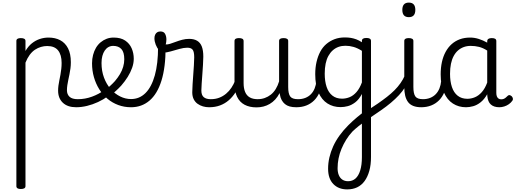

<svg xmlns="http://www.w3.org/2000/svg" viewBox="-20 -808 3966 1477"><path d="M140 646Q123 646 114.5 640.5Q106 635 106 624V-493Q106 -504 114.5 -509.5Q123 -515 140 -515Q158 -515 167 -509.5Q176 -504 176 -493V-416Q197 -452 225 -474.5Q253 -497 286 -508Q319 -519 353 -519Q405 -519 443.5 -498.5Q482 -478 503.5 -436Q525 -394 525 -329Q525 -305 522 -282Q519 -259 514.5 -237Q510 -215 505.5 -194Q501 -173 498 -153Q495 -133 495 -114Q495 -82 515 -63.5Q535 -45 578 -45Q590 -45 595.5 -35.5Q601 -26 600 -14Q599 -2 590.5 7.5Q582 17 566 17Q500 17 463.5 -17.5Q427 -52 427 -111Q427 -129 429.5 -149Q432 -169 436.5 -190Q441 -211 445 -233.5Q449 -256 451.5 -278.5Q454 -301 454 -324Q454 -386 427 -420Q400 -454 343 -454Q319 -454 295 -447Q271 -440 249 -425.5Q227 -411 208.5 -386Q190 -361 176 -326V624Q176 635 167 640.5Q158 646 140 646Z M566 17Q551 17 545 7.5Q539 -2 541.5 -14Q544 -26 553.5 -35.5Q563 -45 579 -45Q635 -45 688 -64.5Q741 -84 781 -114Q792 -121 800.5 -117Q809 -113 813.5 -103Q818 -93 817.5 -82Q817 -71 808 -66Q775 -42 734 -23Q693 -4 650 6.5Q607 17 566 17Z M785 -113Q807 -129 827 -147Q847 -165 864 -184Q887 -211 903 -238Q919 -265 927.5 -294Q936 -323 936 -352Q936 -407 913.5 -431Q891 -455 851 -455Q838 -455 832.5 -464.5Q827 -474 827.5 -487Q828 -500 835 -509.5Q842 -519 854 -519Q909 -519 943 -496Q977 -473 993 -436Q1009 -399 1009 -356Q1009 -322 996.5 -286.5Q984 -251 962.5 -216.5Q941 -182 913 -150Q892 -127 868.5 -106Q845 -85 819 -66Z M988 17Q936 17 890 0Q844 -17 807 -48Q770 -79 743.5 -121.5Q717 -164 702.5 -214.5Q688 -265 688 -321Q688 -355 696 -385.5Q704 -416 718.5 -440.5Q733 -465 754 -482.5Q775 -500 800 -509.5Q825 -519 854 -519Q866 -519 872 -509.5Q878 -500 877.5 -487Q877 -474 869.5 -464.5Q862 -455 850 -455Q831 -455 814.5 -446Q798 -437 786 -419.5Q774 -402 767.5 -378Q761 -354 761 -323Q761 -262 780 -211Q799 -160 831.5 -123Q864 -86 904.5 -66Q945 -46 988 -46Q1053 -46 1099.5 -92.5Q1146 -139 1171 -228.5Q1196 -318 1196 -447Q1196 -459 1204.5 -465Q1213 -471 1225 -470.5Q1237 -470 1245.5 -463.5Q1254 -457 1254 -444Q1254 -290 1222 -187.5Q1190 -85 1130 -34Q1070 17 988 17Z M1588 17Q1564 17 1541.5 10.5Q1519 4 1500 -9.5Q1481 -23 1470 -45Q1459 -67 1459 -98Q1459 -125 1461.5 -159.5Q1464 -194 1466.5 -231.5Q1469 -269 1471.5 -304.5Q1474 -340 1474 -367Q1474 -410 1462 -425.5Q1450 -441 1421 -441Q1394 -441 1360 -431.5Q1326 -422 1293 -412.5Q1260 -403 1236 -403Q1219 -403 1203.5 -421Q1188 -439 1178 -464.5Q1168 -490 1168 -514Q1168 -529 1173.5 -541Q1179 -553 1189 -559.5Q1199 -566 1214 -566Q1240 -566 1250 -547.5Q1260 -529 1260 -504Q1260 -494 1258.5 -484Q1257 -474 1255 -466Q1269 -465 1288.5 -471Q1308 -477 1331.5 -486Q1355 -495 1381.5 -502Q1408 -509 1435 -509Q1472 -509 1496.5 -494.5Q1521 -480 1532.5 -450Q1544 -420 1544 -372Q1544 -345 1541.5 -309Q1539 -273 1536.5 -235.5Q1534 -198 1531.5 -165.5Q1529 -133 1529 -112Q1529 -76 1547.5 -60.5Q1566 -45 1601 -45Q1613 -45 1619.5 -35.5Q1626 -26 1625 -14Q1624 -2 1615 7.5Q1606 17 1588 17Z M1589 17Q1577 17 1571 7.5Q1565 -2 1566 -14Q1567 -26 1576 -35.5Q1585 -45 1602 -45Q1637 -45 1666 -56Q1695 -67 1719 -87Q1743 -107 1760.5 -133.5Q1778 -160 1789 -189Q1794 -202 1804 -201Q1814 -200 1821.5 -191Q1829 -182 1826 -172Q1813 -131 1791 -96.5Q1769 -62 1739.5 -36.5Q1710 -11 1672.5 3Q1635 17 1589 17Z M1953 18Q1900 18 1862 -2Q1824 -22 1804 -63Q1784 -104 1784 -166V-492Q1784 -504 1792.5 -509.5Q1801 -515 1818 -515Q1836 -515 1845 -509.5Q1854 -504 1854 -492V-169Q1854 -129 1865.5 -101Q1877 -73 1901 -59Q1925 -45 1962 -45Q1991 -45 2016.5 -54Q2042 -63 2063.5 -80Q2085 -97 2101 -123Q2117 -149 2127 -182V-493Q2127 -504 2135.5 -509.5Q2144 -515 2162 -515Q2179 -515 2188 -509.5Q2197 -504 2197 -493V-139Q2197 -87 2212.5 -66Q2228 -45 2271 -45Q2282 -45 2288 -35.5Q2294 -26 2293 -14Q2292 -2 2283.5 7.5Q2275 17 2258 17Q2230 17 2208.5 11Q2187 5 2172 -7.5Q2157 -20 2147 -38Q2137 -56 2133 -81L2131 -92Q2116 -63 2097 -42.5Q2078 -22 2055 -8.5Q2032 5 2006.5 11.5Q1981 18 1953 18Z M2260 17Q2248 17 2242 7.5Q2236 -2 2237 -14Q2238 -26 2247 -35.5Q2256 -45 2273 -45Q2304 -45 2329 -55Q2354 -65 2372 -83.5Q2390 -102 2400.5 -128Q2411 -154 2414 -186Q2415 -199 2426 -203.5Q2437 -208 2447.5 -203.5Q2458 -199 2457 -186Q2454 -137 2438.5 -99.5Q2423 -62 2397 -36Q2371 -10 2336.5 3.5Q2302 17 2260 17Z M2651 649Q2584 649 2544 607.5Q2504 566 2504 490Q2504 446 2514 403Q2524 360 2543 318Q2562 276 2591.5 235Q2621 194 2660 155Q2676 139 2693.5 123Q2711 107 2729 92Q2747 77 2764 64V-85Q2741 -42 2712.5 -20.5Q2684 1 2655.5 8.5Q2627 16 2600 16Q2543 16 2499 -12Q2455 -40 2430 -96.5Q2405 -153 2405 -237Q2405 -288 2415 -331.5Q2425 -375 2443.5 -410Q2462 -445 2490 -469Q2518 -493 2553.5 -506.5Q2589 -520 2632 -520Q2659 -520 2679.5 -516.5Q2700 -513 2720.5 -505.5Q2741 -498 2764 -483V-493Q2764 -505 2772.5 -510.5Q2781 -516 2799 -516Q2816 -516 2825 -510.5Q2834 -505 2834 -493V399Q2834 460 2821 506.5Q2808 553 2784.5 585Q2761 617 2727.5 633Q2694 649 2651 649ZM2658 586Q2691 586 2714.5 565.5Q2738 545 2751 503Q2764 461 2764 401V143Q2751 152 2739 162Q2727 172 2715 182Q2703 192 2692 203Q2664 233 2643 267Q2622 301 2607 337Q2592 373 2584.5 410.5Q2577 448 2577 486Q2577 517 2586.5 539.5Q2596 562 2614 574Q2632 586 2658 586ZM2611 -49Q2641 -49 2669.5 -60.5Q2698 -72 2722.5 -100Q2747 -128 2764 -174V-417Q2731 -438 2700 -447Q2669 -456 2637 -456Q2608 -456 2583.5 -447Q2559 -438 2539.5 -420.5Q2520 -403 2506 -377.5Q2492 -352 2485 -318Q2478 -284 2478 -241Q2478 -183 2492.5 -139.5Q2507 -96 2537 -72.5Q2567 -49 2611 -49Z M2819 103Q2812 107 2805 101Q2798 95 2794 84.5Q2790 74 2791 62.5Q2792 51 2800 46Q2847 16 2886 -11Q2925 -38 2957 -63Q2989 -88 3015 -114Q3041 -140 3061 -168.5Q3081 -197 3095 -229Q3103 -244 3114 -245Q3125 -246 3132 -237.5Q3139 -229 3135 -216Q3119 -175 3098.5 -141Q3078 -107 3049.5 -76.5Q3021 -46 2986.5 -17Q2952 12 2910 41Q2868 70 2819 103Z M3221 17Q3185 17 3159.5 7Q3134 -3 3119 -23Q3104 -43 3097 -72Q3090 -101 3090 -139V-493Q3090 -504 3098.5 -509.5Q3107 -515 3124 -515Q3142 -515 3151 -509.5Q3160 -504 3160 -493V-139Q3160 -88 3175 -66.5Q3190 -45 3234 -45Q3245 -45 3251 -35.5Q3257 -26 3256 -14Q3255 -2 3246.5 7.5Q3238 17 3221 17ZM3125 -676Q3100 -676 3087.5 -690Q3075 -704 3075 -732Q3075 -760 3087.5 -774Q3100 -788 3125 -788Q3150 -788 3162.5 -774Q3175 -760 3175 -732Q3175 -704 3162.5 -690Q3150 -676 3125 -676Z M3220 17Q3208 17 3202 7.5Q3196 -2 3197 -14Q3198 -26 3207 -35.5Q3216 -45 3233 -45Q3264 -45 3289 -55Q3314 -65 3332 -83.5Q3350 -102 3360.5 -128Q3371 -154 3374 -186Q3375 -199 3386 -203.5Q3397 -208 3407.5 -203.5Q3418 -199 3417 -186Q3414 -137 3398.5 -99.5Q3383 -62 3357 -36Q3331 -10 3296.5 3.5Q3262 17 3220 17Z M3565 17Q3508 17 3464 -11.5Q3420 -40 3395 -96.5Q3370 -153 3370 -236Q3370 -287 3379.5 -330.5Q3389 -374 3408 -409Q3427 -444 3454.5 -468.5Q3482 -493 3517.5 -506Q3553 -519 3597 -519Q3630 -519 3663 -508.5Q3696 -498 3728 -480V-491Q3728 -503 3737 -509Q3746 -515 3763 -515Q3781 -515 3789.5 -509.5Q3798 -504 3798 -492V-93Q3798 -77 3802.5 -66Q3807 -55 3815.5 -49.5Q3824 -44 3835 -44Q3846 -44 3854 -47Q3862 -50 3870 -56.5Q3878 -63 3887 -72Q3894 -78 3901.5 -76Q3909 -74 3917 -67Q3924 -59 3925.5 -50Q3927 -41 3922 -34Q3911 -18 3894.5 -6.5Q3878 5 3859 11Q3840 17 3821 17Q3800 17 3783.5 11.5Q3767 6 3755.5 -4.5Q3744 -15 3737.5 -31Q3731 -47 3729 -67Q3729 -70 3728.5 -74.5Q3728 -79 3728 -83Q3705 -43 3677 -21Q3649 1 3620 9Q3591 17 3565 17ZM3442 -240Q3442 -182 3456.5 -138.5Q3471 -95 3501 -71.5Q3531 -48 3575 -48Q3605 -48 3633.5 -60Q3662 -72 3686.5 -99.5Q3711 -127 3728 -173V-419Q3695 -440 3664.5 -447.5Q3634 -455 3601 -455Q3572 -455 3547.5 -446Q3523 -437 3503.5 -420Q3484 -403 3470 -377Q3456 -351 3449 -317Q3442 -283 3442 -240Z"/></svg>

Font: Playwrite BR Light
Style: Regular
Weight: 300
Version: Version 1.003